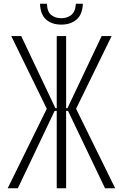

<svg xmlns="http://www.w3.org/2000/svg" viewBox="-20 -1002 654 1022"><path d="M21 0 229 -423 40 -810H93L275 -426H282V-810H332V-426H339L521 -810H574L385 -423L593 0H539L342 -412H332V0H282V-412H271L75 0ZM306 -871Q256 -871 225.5 -898Q195 -925 193 -982H230Q231 -939 253 -922Q275 -905 306 -905Q337 -905 359 -922Q381 -939 384 -982H421Q419 -925 387.5 -898Q356 -871 306 -871Z"/></svg>

Font: Oswald ExtraLight
Style: Regular
Weight: 250
Designer: Vernon Adams
Foundry: Vernon Adams
Version: Version 4.103;gftools[0.9.33.dev8+g029e19f]